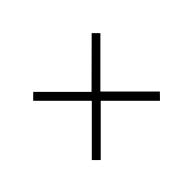

<svg xmlns="http://www.w3.org/2000/svg" viewBox="-93 -934 1186 1186"><g transform="rotate(45 500.0 -341.5)"><path d="M759.8 -639.6 500 -379.9 245.1 -634.8 207 -596.7 462.9 -339.8 208 -85 247.1 -45.9 502.9 -301.8 761.7 -43 800.8 -82 542 -340.8 800.8 -599.6Z"/></g></svg>

Font: DotumChe
Style: Regular
Weight: 400
Monospace: yes
Version: Version 2.21